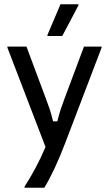

<svg xmlns="http://www.w3.org/2000/svg" viewBox="-20 -720 515 907"><path d="M95.8 166.7V161.7Q120 125 146.7 75.4Q173.3 25.8 195 -25.8L15 -495V-500H105L198.3 -250Q206.7 -228.3 214.6 -204.6Q222.5 -180.8 230.8 -146.7H250.8Q259.2 -180.8 267.1 -204.6Q275 -228.3 283.3 -250L376.7 -500H460V-495L288.3 -45Q263.3 20.8 237.1 76.7Q210.8 132.5 189.2 166.7ZM204.2 -550V-555L265.8 -700H350.8V-695L274.2 -550Z"/></svg>

Font: Familjen Grotesk GF
Style: Regular
Weight: 400
Designer: Anders Wikstroem, Jonas Baeckman, Matilda Gysing, Kristian Moeller
Foundry: Familjen STHLM AB
Version: Version 2.000; Beta; Release 4; Build 6